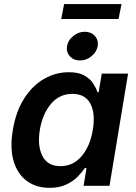

<svg xmlns="http://www.w3.org/2000/svg" viewBox="-20 -904 664 934"><path d="M220.7 9.8Q156.7 9.8 111.3 -23.2Q65.9 -56.2 46.6 -119.1Q27.3 -182.1 42.5 -272Q57.6 -362.8 97.9 -425.5Q138.2 -488.3 194.8 -520.5Q251.5 -552.7 314.5 -552.7Q362.3 -552.7 390.6 -536.6Q418.9 -520.5 433.3 -497.8Q447.8 -475.1 454.1 -455.6H460L475.1 -545.9H603L512.7 0H386.7L400.9 -86.4H392.6Q379.4 -66.4 357.2 -43.9Q335 -21.5 301.3 -5.9Q267.6 9.8 220.7 9.8ZM274.4 -95.7Q335.9 -95.7 377.2 -144.5Q418.5 -193.4 431.6 -272.5Q444.8 -352.1 419.7 -399.7Q394.5 -447.3 332 -447.3Q268.1 -447.3 227.3 -397.9Q186.5 -348.6 173.8 -272.5Q161.1 -195.8 186 -145.8Q210.9 -95.7 274.4 -95.7ZM571.3 -884.3 556.6 -811.5H277.8L292 -884.3ZM369.1 -609.9Q338.4 -609.9 319.8 -630.4Q301.3 -650.9 306.2 -679.7Q311 -708.5 336.4 -729Q361.8 -749.5 392.1 -749.5Q422.9 -749.5 441.4 -729Q460 -708.5 455.1 -679.7Q450.2 -650.9 425 -630.4Q399.9 -609.9 369.1 -609.9Z"/></svg>

Font: Inter Semi Bold
Style: Italic
Weight: 600
Italic angle: -9.39999°
Designer: Rasmus Andersson
Foundry: rsms
Version: Version 4.000;git-3c8e0fc